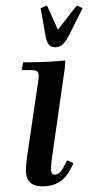

<svg xmlns="http://www.w3.org/2000/svg" viewBox="-20 -663 317 690"><path d="M58.1 -411.1 63 -439Q151.4 -439 214.8 -445.8L212.9 -418L168 -104Q163.1 -68.8 163.1 -58.1Q163.1 -35.2 175.8 -35.2Q194.8 -35.2 210 -64.9L221.2 -86.9L244.1 -76.2L232.9 -54.2Q201.7 6.8 132.8 6.8Q104 6.8 88.6 -7.1Q73.2 -21 73.2 -47.9Q73.2 -71.8 78.1 -105L116.2 -363.8Q119.1 -380.9 119.1 -391.1Q119.1 -402.8 112.8 -407Q106.4 -411.1 88.9 -411.1ZM126 -633.8 148.9 -643.1 188 -556.2 255.9 -643.1 276.9 -633.8 231 -542Q217.3 -514.6 205.6 -503.9Q193.8 -493.2 178.2 -493.2Q162.6 -493.2 154.5 -503.9Q146.5 -514.6 142.1 -542Z"/></svg>

Font: Dihjauti S
Style: Bold Italic
Weight: 700
Italic angle: -9°
Designer: T. Christopher White
Version: Version 3.0.0